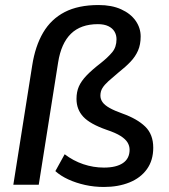

<svg xmlns="http://www.w3.org/2000/svg" viewBox="-20 -734 672 763"><path d="M393 9Q354 9 318 1Q282 -7 251.5 -21Q221 -35 200 -54L237 -121Q271 -95 311 -81.5Q351 -68 393 -68Q442 -68 468.5 -86Q495 -104 495 -139Q495 -154 487 -167.5Q479 -181 459.5 -193.5Q440 -206 404 -218Q338 -241 311 -270Q284 -299 284 -341Q284 -369 293.5 -390.5Q303 -412 324 -434Q345 -456 380 -483Q409 -506 426 -526.5Q443 -547 443 -578Q443 -595 435 -608.5Q427 -622 410.5 -630Q394 -638 369 -638Q301 -638 262 -600Q223 -562 211 -486L134 0H33L108 -474Q120 -551 151.5 -604.5Q183 -658 237 -686Q291 -714 372 -714Q424 -714 461.5 -697Q499 -680 519 -651.5Q539 -623 539 -589Q539 -557 528.5 -533Q518 -509 498.5 -488.5Q479 -468 451 -446Q427 -426 411 -411.5Q395 -397 387 -384Q379 -371 379 -354Q379 -340 387.5 -328Q396 -316 415.5 -305Q435 -294 466 -283Q525 -262 557 -231Q589 -200 589 -147Q589 -97 564 -62Q539 -27 494.5 -9Q450 9 393 9Z"/></svg>

Font: Nunito Sans 12pt SemiBold
Style: Italic
Weight: 600
Italic angle: -9°
Designer: Vernon Adams
Foundry: Vernon Adams
Version: Version 3.101;gftools[0.9.27]